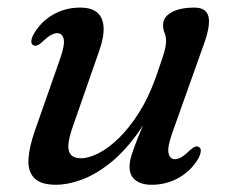

<svg xmlns="http://www.w3.org/2000/svg" viewBox="-20 -488 628 518"><path d="M516.5 -91.5Q522 -88.5 521.8 -81Q521.5 -73.5 516 -62Q497.5 -29 463.8 -9.2Q430 10.5 389 10.5Q361.5 10.5 345.5 -1.8Q329.5 -14 329.5 -38Q329.5 -52.5 335.5 -71.2Q341.5 -90 352 -116.2Q362.5 -142.5 377.8 -179Q393 -215.5 411.5 -266L413.5 -245Q384.5 -173 348.2 -124Q312 -75 273.5 -45.2Q235 -15.5 198.2 -2.5Q161.5 10.5 131.5 10.5Q90 10.5 72.5 -7.5Q55 -25.5 56.8 -58.2Q58.5 -91 74.5 -136.5L141.5 -327.5Q155.5 -367 151.8 -382.8Q148 -398.5 134.5 -398.5Q126.5 -398.5 117 -393.2Q107.5 -388 94 -375Q86 -367.5 80.5 -365.5Q75 -363.5 70 -366Q64.5 -368.5 64.5 -376.2Q64.5 -384 70.5 -395Q88.5 -428 122 -447.8Q155.5 -467.5 196 -467.5Q227.5 -467.5 243 -453.5Q258.5 -439.5 259.5 -412.8Q260.5 -386 246.5 -347.5L178 -151Q160 -101 165.8 -81Q171.5 -61 198.5 -61Q219 -61 245.8 -74.5Q272.5 -88 300.5 -115.2Q328.5 -142.5 354.5 -183.2Q380.5 -224 400 -278.5Q411 -309.5 417.2 -328.5Q423.5 -347.5 425.8 -358.5Q428 -369.5 428 -377Q428 -390.5 424 -399.2Q420 -408 420 -421Q420 -442 442.8 -454.8Q465.5 -467.5 504.5 -467.5Q536 -467.5 542.2 -444.2Q548.5 -421 531 -371.5L445 -130Q431 -90.5 434.8 -74.5Q438.5 -58.5 451.5 -58.5Q460 -58.5 469.2 -63.8Q478.5 -69 492 -82.5Q500.5 -90 506 -92Q511.5 -94 516.5 -91.5Z"/></svg>

Font: Fraunces
Style: Italic
Weight: 400
Italic angle: -16°
Version: Version 1.000;[b76b70a41]